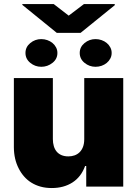

<svg xmlns="http://www.w3.org/2000/svg" viewBox="-20 -938 689 965"><path d="M240.1 7.1Q209.5 7.1 183.9 0Q158.4 -7.1 137.6 -20.1Q116.8 -33 100.9 -51.3Q84.9 -69.6 73.9 -91.6Q50.1 -137.8 49.7 -197.4V-545.5H245.7V-238.6Q245.7 -219.8 250.4 -203.8Q255 -187.9 264.6 -176.3Q274.1 -164.8 288.9 -158.4Q303.6 -152 323.9 -152Q340.2 -152 354.8 -157.1Q369.3 -162.3 380.1 -172.9Q391 -183.6 397.2 -199.9Q403.4 -216.3 403.4 -238.6V-545.5H599.4V0H413.4V-103.7H407.7Q388.1 -49.4 344.5 -21.1Q300.8 7.1 240.1 7.1ZM384.9 -772.7H265.6L92.3 -913.4V-917.6H250L325.3 -859.4L402 -917.6H556.8V-911.9ZM187.5 -602.3Q156.2 -602.3 132.1 -622.2Q108 -642 108 -671.9Q108 -701.7 132.1 -721.6Q156.2 -741.5 187.5 -741.5Q203.5 -741.5 218 -736.3Q232.6 -731.2 243.8 -721.9Q255 -712.7 261.7 -699.9Q268.5 -687.1 268.5 -671.9Q268.5 -641.7 244 -622.2Q219.1 -602.3 187.5 -602.3ZM460.2 -602.3Q429 -602.3 404.8 -622.2Q380.7 -642 380.7 -671.9Q380.7 -701.7 404.8 -721.6Q429 -741.5 460.2 -741.5Q476.2 -741.5 490.8 -736.3Q505.3 -731.2 516.5 -721.9Q527.7 -712.7 534.4 -699.9Q541.2 -687.1 541.2 -671.9Q541.2 -656.6 534.4 -643.8Q527.7 -631 516.5 -621.8Q505.3 -612.6 490.8 -607.4Q476.2 -602.3 460.2 -602.3Z"/></svg>

Font: Linik Sans Black
Style: Regular
Weight: 900
Designer: Fonts by Rasmus Andersson / Changes by Cristiano Sobral with parts from Marc Monis
Foundry: rsms
Version: Version 3.020; ttfautohint (v1.6)